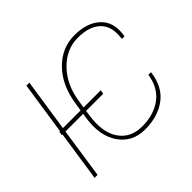

<svg xmlns="http://www.w3.org/2000/svg" viewBox="-156 -958 1203 1203"><g transform="rotate(-45 445.5 -356.5)"><path d="M771.5 -218.3H793.5L794.4 -215.3Q779.3 -101.6 703.9 -45.9Q628.4 9.8 515.6 9.8Q402.8 9.8 343.3 -77.1Q283.7 -164.1 304.7 -302.7L309.6 -334.5H152.8L103 0H76.7L126.5 -334.5H120.6L124.5 -360.8H130.4L183.1 -710.9H209.5L156.7 -360.8H313.5L320.8 -409.2Q342.3 -554.2 424.6 -637.9Q506.8 -721.7 619.1 -721.7Q731.4 -721.7 793.2 -663.1Q855 -604.5 836.9 -497.6L835.4 -494.6H813Q827.6 -594.2 776.4 -644.8Q725.1 -695.3 623 -695.3Q521 -695.3 443.6 -616Q366.2 -536.6 347.2 -410.2L339.4 -360.8H491.7L487.8 -334.5H335.4L331.1 -302.7Q310.5 -168.5 361.8 -92.5Q413.1 -16.6 515.6 -16.6Q618.2 -16.6 687.3 -67.4Q756.3 -118.2 771.5 -218.3Z"/></g></svg>

Font: Roboto-ThinItalic
Style: Italic
Weight: 250
Italic angle: -12°
Designer: Google
Version: Version 1.100141; 2013; ttfautohint (v0.94.14-c901) -l 8 -r 